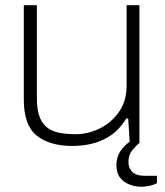

<svg xmlns="http://www.w3.org/2000/svg" viewBox="-20 -546 631 734"><path d="M521 168Q498 168 475.5 159.5Q453 151 439 133Q425 115 425 85Q425 56 439 34Q453 12 479 -7H513V0Q500 11 485.5 28.5Q471 46 471 73Q471 96 485.5 111Q500 126 534 126H580V154Q568 161 550.5 164.5Q533 168 521 168ZM258 12Q170 12 120.5 -27.5Q71 -67 71 -166V-526H121V-171Q121 -125 132 -97.5Q143 -70 163.5 -56Q184 -42 211 -37.5Q238 -33 269 -33Q317 -33 361.5 -55Q406 -77 435 -118.5Q464 -160 464 -218V-526H513V0H476L470 -93H463Q436 -50 402 -27.5Q368 -5 331 3.5Q294 12 258 12Z"/></svg>

Font: Archivo SemiExpanded Thin
Style: Regular
Weight: 250
Width: 6
Designer: Hector Gatti
Foundry: Omnibus-Type
Version: Version 2.001